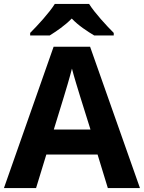

<svg xmlns="http://www.w3.org/2000/svg" viewBox="-20 -954 730 974"><path d="M432 -934H258C230 -889 170 -824 133 -787V-774H232C267 -796 309 -824 344 -860C378 -824 423 -795 458 -774H557V-787C521 -823 460 -889 432 -934ZM527 0H690L437 -717H252L0 0H163L215 -170H475ZM387 -463 439 -297H253L304 -463C311 -485 335 -566 345 -606C355 -566 377 -496 387 -463Z"/></svg>

Font: Noto Kufi Arabic
Style: Bold
Weight: 700
Designer: Monotype Design Team, David Williams, Khaled Hosny
Foundry: Google LLC
Version: Version 2.109